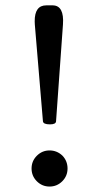

<svg xmlns="http://www.w3.org/2000/svg" viewBox="-20 -706 370 716"><path d="M212.9 -125.5Q231.9 -105.5 231.9 -77.6Q231.9 -49.8 212.2 -30Q192.4 -10.3 164.8 -10.3Q137.2 -10.3 117.4 -30Q97.7 -49.8 97.7 -77.6Q97.7 -105.5 117.4 -125.2Q137.2 -145 164.8 -145Q192.4 -145 212.9 -125.5ZM168.9 -686H177.2Q219.7 -685.1 214.8 -614.7L189 -253.4Q188 -242.2 166.5 -242.2Q141.1 -242.2 140.1 -253.9L109.9 -614.3Q109.9 -620.1 109.4 -626Q108.9 -686 152.3 -686Z"/></svg>

Font: Sahel WOL
Style: WOL
Weight: 400
Foundry: Saber Rastikerdar (saber.rastikerdar@gmail.com)
Version: Version 1.0.0-alpha22